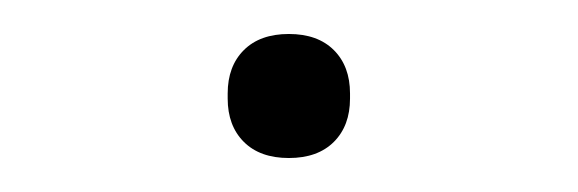

<svg xmlns="http://www.w3.org/2000/svg" viewBox="-20 -363 340 113"><path d="M150 -270Q133 -270 123.5 -279.5Q114 -289 114 -305V-308Q114 -324 123.5 -333.5Q133 -343 150 -343Q167 -343 176.5 -333.5Q186 -324 186 -308V-305Q186 -289 176.5 -279.5Q167 -270 150 -270Z"/></svg>

Font: IBM Plex Serif ExtraLight
Style: Regular
Weight: 200
Designer: Mike Abbink, Paul van der Laan, Pieter van Rosmalen
Foundry: Bold Monday
Version: Version 2.5